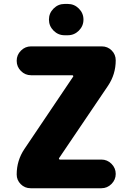

<svg xmlns="http://www.w3.org/2000/svg" viewBox="-20 -995 679 994"><path d="M314.5 -812.5Q281.2 -812.5 257.3 -836.4Q233.4 -860.4 233.4 -893.6Q233.4 -926.8 257.3 -950.7Q281.2 -974.6 314.5 -974.6H331.1Q364.3 -974.6 388.2 -950.7Q412.1 -926.8 412.1 -893.6Q412.1 -860.4 388.2 -836.4Q364.3 -812.5 331.1 -812.5ZM140.6 -754.9H506.8Q537.1 -754.9 558.1 -733.9Q579.1 -712.9 579.1 -682.6Q579.1 -610.4 539.1 -550.8L286.1 -176.8Q284.2 -174.8 285.6 -171.9Q287.1 -168.9 290 -168.9H504.9Q535.2 -168.9 557.1 -147Q579.1 -125 579.1 -94.7Q579.1 -64.5 557.1 -42.5Q535.2 -20.5 504.9 -20.5H138.7Q108.4 -20.5 87.4 -41.5Q66.4 -62.5 66.4 -91.8Q66.4 -164.1 106.4 -223.6L358.4 -597.7Q360.4 -599.6 358.9 -602.5Q357.4 -605.5 354.5 -605.5H140.6Q110.4 -605.5 88.4 -627.4Q66.4 -649.4 66.4 -680.2Q66.4 -710.9 88.4 -732.9Q110.4 -754.9 140.6 -754.9Z"/></svg>

Font: Gen Jyuu GothicX Heavy
Style: Bold
Weight: 900
Designer: [Source Han Sans]
Ryoko NISHIZUKA  (kana & ideographs); Paul D. Hunt (Latin, Greek & Cyrillic); Wenlong ZHANG  (bopomofo
Version: Version 1.002.20150607